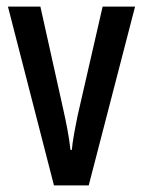

<svg xmlns="http://www.w3.org/2000/svg" viewBox="-20 -560 432 580"><path d="M143 0H248L388 -540H290L215 -213C206 -169 199 -132 197 -107H193C188 -150 180 -190 171 -230L102 -540H4Z"/></svg>

Font: Noto Sans Arabic ExtCond Med
Style: Regular
Weight: 500
Width: 2
Designer: Monotype Design Team, Nadine Chahine, Nizar Qandah and Khaled Hosny
Foundry: Monotype Imaging Inc.
Version: Version 2.012